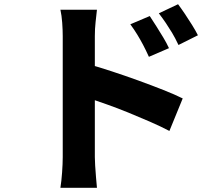

<svg xmlns="http://www.w3.org/2000/svg" viewBox="-20 -827 1040 909"><path d="M689 -751Q703 -730 720 -703Q737 -676 753 -649.5Q769 -623 780 -599L685 -558Q670 -591 657 -615.5Q644 -640 630 -663Q616 -686 597 -712ZM823 -807Q838 -787 855.5 -761Q873 -735 889.5 -708.5Q906 -682 917 -660L825 -614Q809 -648 794.5 -672Q780 -696 765.5 -717.5Q751 -739 732 -764ZM277 -83Q277 -104 277 -148Q277 -192 277 -249Q277 -306 277 -368.5Q277 -431 277 -488.5Q277 -546 277 -590.5Q277 -635 277 -656Q277 -685 274.5 -719.5Q272 -754 266 -781H439Q436 -754 432.5 -722Q429 -690 429 -656Q429 -632 429 -586Q429 -540 429 -482.5Q429 -425 429 -364Q429 -303 429 -246.5Q429 -190 429 -146.5Q429 -103 429 -83Q429 -70 430.5 -43.5Q432 -17 434.5 11.5Q437 40 439 62H266Q271 31 274 -11Q277 -53 277 -83ZM396 -524Q446 -510 508.5 -489.5Q571 -469 634.5 -446Q698 -423 753.5 -401Q809 -379 845 -361L782 -207Q740 -229 689.5 -251Q639 -273 587.5 -294Q536 -315 486.5 -332.5Q437 -350 396 -364Z"/></svg>

Font: Noto Sans JP ExtraBold
Style: Regular
Weight: 800
Designer: Ryoko NISHIZUKA  (kana, bopomofo & ideographs); Paul D. Hunt (Latin, Greek & Cyrillic); Sandoll Communications , Soo-you
Foundry: Adobe
Version: Version 2.004-H2;hotconv 1.0.118;makeotfexe 2.5.65603